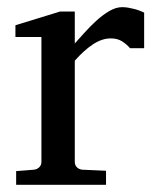

<svg xmlns="http://www.w3.org/2000/svg" viewBox="-20 -514 431 534"><path d="M341.8 -379.9Q332 -391.1 319.3 -399.2Q306.6 -407.2 288.1 -407.2Q263.7 -407.2 238.8 -390.9Q213.9 -374.5 188 -345.2V-64Q188 -54.7 193.8 -48.8Q199.7 -43 209 -42L274.9 -39.1V0H24.9V-38.1L74.2 -42Q83 -43 89.1 -48.8Q95.2 -54.7 95.2 -64V-411.1H22.9V-443.8L147 -481.9H188V-393.1Q198.7 -404.8 214.1 -422.1Q229.5 -439.5 247.1 -455.6Q264.6 -471.7 283.4 -482.9Q302.2 -494.1 319.8 -494.1Q327.6 -494.1 336.4 -492.7Q345.2 -491.2 353.5 -489Q361.8 -486.8 368.9 -484.1Q376 -481.4 380.9 -479V-379.9Z"/></svg>

Font: Charis SIL Viet
Style: Regular
Weight: 400
Foundry: SIL International
Version: Version 5.000